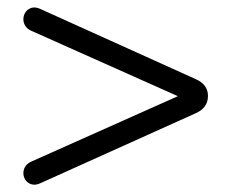

<svg xmlns="http://www.w3.org/2000/svg" viewBox="-20 -549 640 523"><path d="M89 -49.5Q76.5 -44 66.5 -46.8Q56.5 -49.5 50.5 -57.2Q44.5 -65 43.8 -75Q43 -85 48 -94Q53 -103 64.5 -108.5L511.5 -308V-266L64.5 -465.5Q53 -471 48 -480Q43 -489 43.8 -499.2Q44.5 -509.5 50.5 -517.2Q56.5 -525 66.5 -527.8Q76.5 -530.5 89 -525L513 -333.5Q546.5 -319 546.5 -287.5Q546.5 -271.5 538.2 -259.8Q530 -248 513 -240.5Z"/></svg>

Font: Nunito ExtraLight
Style: Regular
Weight: 200
Designer: Vernon Adams
Foundry: Vernon Adams
Version: Version 3.602;April 4, 2023;FontCreator 14.0.0.2856 64-bit